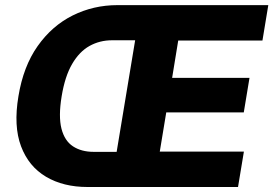

<svg xmlns="http://www.w3.org/2000/svg" viewBox="-20 -748 1093 768"><path d="M330.1 0Q233.4 0 164.1 -41Q94.7 -82 64.2 -162.8Q33.7 -243.7 53.7 -362.8Q73.2 -482.4 130.6 -563.7Q188 -645 271 -686.3Q354 -727.5 450.2 -727.5H613.3L589.4 -586.9H428.2Q378.9 -586.9 338.1 -564.2Q297.4 -541.5 268.6 -492.2Q239.7 -442.9 226.6 -362.8Q213.4 -282.7 225.8 -233.6Q238.3 -184.6 272 -162.6Q305.7 -140.6 354.5 -140.6H516.1L491.7 0ZM423.3 0 543.9 -727.5H1053.2L1029.8 -585.9H692.9L668.5 -436.5H978L955.1 -298.3H645L619.1 -141.6H955.6L932.1 0Z"/></svg>

Font: Inter 16pt ExtraBold
Style: Italic
Weight: 800
Italic angle: -9.3988°
Version: Version 4.001;git-66647c0bb